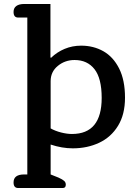

<svg xmlns="http://www.w3.org/2000/svg" viewBox="-20 -730 680 963"><path d="M48 185Q48 145 101 145H117V-642H71Q48 -642 48 -670Q48 -690 62 -700Q76 -710 101 -710H233V-442L236 -440Q266 -469 304.5 -485Q343 -501 387 -501Q449 -501 498.5 -473Q548 -445 577.5 -386.5Q607 -328 607 -240Q607 -156 572 -99Q537 -42 477.5 -14Q418 14 345 14Q291 14 234 -5V145L274 161Q294 170 302 177.5Q310 185 310 196Q310 213 295 213H71Q48 213 48 185ZM490 -239Q490 -337 454 -383Q418 -429 354 -429Q306 -429 270 -399.5Q234 -370 234 -323V-86Q257 -73 286.5 -65.5Q316 -58 341 -58Q490 -58 490 -239Z"/></svg>

Font: Maitree Semibold
Style: Regular
Weight: 600
Designer: CadsonDemak Team
Foundry: CadsonDemak
Version: Version 1.000